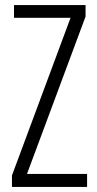

<svg xmlns="http://www.w3.org/2000/svg" viewBox="-20 -734 382 754"><path d="M322 0V-51H86L316 -669V-714H35V-664H257L27 -45V0Z"/></svg>

Font: Noto Sans Devanagari UI ExtraCondensed Light
Style: Regular
Weight: 300
Width: 2
Designer: Jelle Bosma - Monotype Design Team
Foundry: Monotype Imaging Inc.
Version: Version 2.004